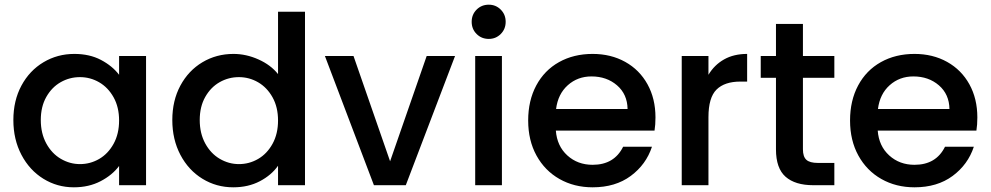

<svg xmlns="http://www.w3.org/2000/svg" viewBox="-20 -790 4226 819"><path d="M37 -278Q37 -361 71.5 -425Q106 -489 165.5 -524.5Q225 -560 297 -560Q362 -560 410.5 -534.5Q459 -509 488 -471V-551H603V0H488V-82Q459 -43 409 -17Q359 9 295 9Q224 9 165 -27.5Q106 -64 71.5 -129.5Q37 -195 37 -278ZM488 -276Q488 -333 464.5 -375Q441 -417 403 -439Q365 -461 321 -461Q277 -461 239 -439.5Q201 -418 177.5 -376.5Q154 -335 154 -278Q154 -221 177.5 -178Q201 -135 239.5 -112.5Q278 -90 321 -90Q365 -90 403 -112Q441 -134 464.5 -176.5Q488 -219 488 -276Z M715 -278Q715 -361 749.5 -425Q784 -489 843.5 -524.5Q903 -560 976 -560Q1030 -560 1082.5 -536.5Q1135 -513 1166 -474V-740H1281V0H1166V-83Q1138 -43 1088.5 -17Q1039 9 975 9Q903 9 843.5 -27.5Q784 -64 749.5 -129.5Q715 -195 715 -278ZM1166 -276Q1166 -333 1142.5 -375Q1119 -417 1081 -439Q1043 -461 999 -461Q955 -461 917 -439.5Q879 -418 855.5 -376.5Q832 -335 832 -278Q832 -221 855.5 -178Q879 -135 917.5 -112.5Q956 -90 999 -90Q1043 -90 1081 -112Q1119 -134 1142.5 -176.5Q1166 -219 1166 -276Z M1644 -102 1800 -551H1921L1711 0H1575L1366 -551H1488Z M2065 -624Q2034 -624 2013 -645Q1992 -666 1992 -697Q1992 -728 2013 -749Q2034 -770 2065 -770Q2095 -770 2116 -749Q2137 -728 2137 -697Q2137 -666 2116 -645Q2095 -624 2065 -624ZM2121 -551V0H2007V-551Z M2776 -289Q2776 -258 2772 -233H2351Q2356 -167 2400 -127Q2444 -87 2508 -87Q2600 -87 2638 -164H2761Q2736 -88 2670.5 -39.5Q2605 9 2508 9Q2429 9 2366.5 -26.5Q2304 -62 2268.5 -126.5Q2233 -191 2233 -276Q2233 -361 2267.5 -425.5Q2302 -490 2364.5 -525Q2427 -560 2508 -560Q2586 -560 2647 -526Q2708 -492 2742 -430.5Q2776 -369 2776 -289ZM2657 -325Q2656 -388 2612 -426Q2568 -464 2503 -464Q2444 -464 2402 -426.5Q2360 -389 2352 -325Z M3002 -471Q3027 -513 3068.5 -536.5Q3110 -560 3167 -560V-442H3138Q3071 -442 3036.5 -408Q3002 -374 3002 -290V0H2888V-551H3002Z M3405 -458V-153Q3405 -122 3419.5 -108.5Q3434 -95 3469 -95H3539V0H3449Q3372 0 3331 -36Q3290 -72 3290 -153V-458H3225V-551H3290V-688H3405V-551H3539V-458Z M4149 -289Q4149 -258 4145 -233H3724Q3729 -167 3773 -127Q3817 -87 3881 -87Q3973 -87 4011 -164H4134Q4109 -88 4043.5 -39.5Q3978 9 3881 9Q3802 9 3739.5 -26.5Q3677 -62 3641.5 -126.5Q3606 -191 3606 -276Q3606 -361 3640.5 -425.5Q3675 -490 3737.5 -525Q3800 -560 3881 -560Q3959 -560 4020 -526Q4081 -492 4115 -430.5Q4149 -369 4149 -289ZM4030 -325Q4029 -388 3985 -426Q3941 -464 3876 -464Q3817 -464 3775 -426.5Q3733 -389 3725 -325Z"/></svg>

Font: A Bank Premium Med
Style: Regular
Weight: 500
Designer: Ninad Kale (Devanagari), Jonny Pinhorn (Latin), Htun Naung (Myanmar)
Foundry: Indian Type Foundry
Version: 4.004